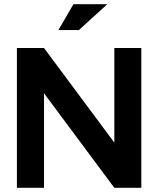

<svg xmlns="http://www.w3.org/2000/svg" viewBox="-20 -900 733 920"><path d="M61 -669.9H190.9L527.8 -216.8V-669.9H657.2V0H527.8L190.9 -453.1V0H61ZM259.8 -755.9 332 -879.9H494.1L357.9 -755.9Z"/></svg>

Font: LT Wave Text Bold
Style: Regular
Weight: 700
Designer: Daniel Lyons
Version: Version 2.5 (Glyphs App)